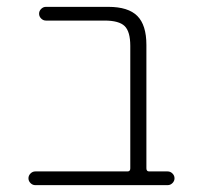

<svg xmlns="http://www.w3.org/2000/svg" viewBox="-20 -540 582 560"><path d="M83 0Q75 0 69 -6Q63 -12 63 -20Q63 -28 69 -34Q75 -40 83 -40H352Q360 -40 360 -49V-406Q360 -448 343.5 -464Q327 -480 285 -480H114Q106 -480 100 -486Q94 -492 94 -500Q94 -508 100 -514Q106 -520 114 -520H296Q354 -520 380.5 -493.5Q407 -467 407 -409V-49Q407 -40 415 -40H469Q477 -40 483 -34Q489 -28 489 -20Q489 -12 483 -6Q477 0 469 0Z"/></svg>

Font: Rounded Mplus 1c Light
Style: Regular
Weight: 300
Version: Version 1.059.20150529